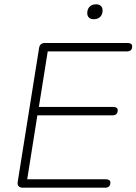

<svg xmlns="http://www.w3.org/2000/svg" viewBox="-20 -869 632 889"><path d="M62 -27 161 -647Q163 -659 170 -664.5Q177 -670 188 -670H571Q581 -670 586.5 -666Q592 -662 592 -655Q592 -642 585.5 -636.5Q579 -631 569 -631H201L160 -374H504Q514 -374 519.5 -370Q525 -366 525 -359Q525 -346 518.5 -340.5Q512 -335 502 -335H153L106 -39H470Q480 -39 485.5 -35Q491 -31 491 -24Q491 -11 484.5 -5.5Q478 0 468 0H85Q72 0 66 -7Q60 -14 62 -27ZM384 -808Q384 -827 395 -838Q406 -849 425 -849Q439 -849 447 -841.5Q455 -834 455 -821Q455 -802 444 -791Q433 -780 414 -780Q400 -780 392 -787.5Q384 -795 384 -808Z"/></svg>

Font: SN Pro Thin
Style: Italic
Weight: 200
Italic angle: -9°
Designer: Tobias Whetton
Foundry: Supernotes
Version: Version 1.003;Glyphs 3.3 (3324)